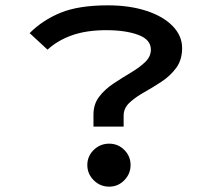

<svg xmlns="http://www.w3.org/2000/svg" viewBox="-20 -687 790 719"><path d="M330 -213V-258Q330 -297 351.5 -325Q373 -353 405.5 -374.5Q438 -396 470 -415Q502 -434 523.5 -454.5Q545 -475 545 -501Q545 -539 497.5 -556.5Q450 -574 378 -574Q304 -574 250 -555Q196 -536 158 -501L91 -563Q140 -612 207.5 -639.5Q275 -667 384 -667Q465 -667 528 -646.5Q591 -626 626.5 -589.5Q662 -553 662 -507Q662 -463 640 -433Q618 -403 585.5 -381.5Q553 -360 520 -341.5Q487 -323 465 -302.5Q443 -282 443 -254V-213ZM389 12Q355 12 331 -12Q307 -36 307 -69Q307 -102 331 -125.5Q355 -149 389 -149Q422 -149 445.5 -125.5Q469 -102 469 -69Q469 -36 445.5 -12Q422 12 389 12Z"/></svg>

Font: Inconsolata ExtraExpanded
Style: Bold
Weight: 700
Width: 8
Monospace: yes
Designer: Raph Levien, Cyreal, Brenton Simpson
Foundry: Raph Levien, Cyreal, Google
Version: Version 3.100; ttfautohint (v1.8.4.7-5d5b)